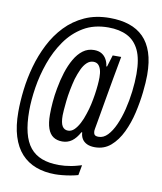

<svg xmlns="http://www.w3.org/2000/svg" viewBox="-92 -773 848 1002"><g transform="rotate(10 332.0 -272.5)"><path d="M268 154Q212 154 166.5 137Q121 120 89 85Q57 50 40 -4.5Q23 -59 23 -134Q23 -189 30.5 -251.5Q38 -314 55.5 -377Q73 -440 102.5 -498Q132 -556 175 -601Q218 -646 276 -672.5Q334 -699 409 -699Q467 -699 512 -684Q557 -669 588 -638Q619 -607 635.5 -558Q652 -509 652 -439Q652 -401 646 -347Q640 -293 627 -236.5Q614 -180 590.5 -131Q567 -82 532 -51.5Q497 -21 448 -21Q423 -21 406 -29Q389 -37 380 -51.5Q371 -66 370 -86H366Q348 -53 326 -37Q304 -21 275 -21Q247 -21 227.5 -34Q208 -47 198 -75.5Q188 -104 188 -149Q188 -180 191 -216Q194 -252 201 -289Q209 -334 222 -375Q235 -416 254 -449Q273 -482 298.5 -501Q324 -520 357 -520Q381 -520 397 -510.5Q413 -501 422.5 -484Q432 -467 434 -447H438L457 -509H502L481 -394Q469 -326 460.5 -277.5Q452 -229 446.5 -196.5Q441 -164 437.5 -145Q434 -126 432.5 -117Q431 -108 431 -106Q431 -91 436.5 -84.5Q442 -78 458 -78Q484 -78 505.5 -100.5Q527 -123 544 -161Q561 -199 572.5 -245.5Q584 -292 590 -341.5Q596 -391 596 -435Q596 -514 574 -560.5Q552 -607 510.5 -628Q469 -649 410 -649Q334 -649 278.5 -616Q223 -583 184.5 -528Q146 -473 122.5 -406.5Q99 -340 88.5 -273Q78 -206 78 -149Q78 -82 90 -34Q102 14 126.5 44Q151 74 189 88.5Q227 103 279 103Q294 103 310.5 101.5Q327 100 343.5 97Q360 94 374 90Q388 86 399 83L389 137Q372 142 349.5 146Q327 150 305.5 152Q284 154 268 154ZM295 -82Q313 -82 327.5 -96Q342 -110 354.5 -133.5Q367 -157 376 -186Q385 -212 391 -239.5Q397 -267 401 -293.5Q405 -320 407 -343.5Q409 -367 409 -384Q409 -408 404 -424.5Q399 -441 389.5 -450Q380 -459 364 -459Q345 -459 329.5 -444.5Q314 -430 303 -406Q292 -382 283 -353Q275 -323 269 -292Q263 -261 260 -233Q257 -205 255.5 -185Q254 -165 254 -156Q254 -116 264.5 -99Q275 -82 295 -82Z"/></g></svg>

Font: Archivo ExtraCondensed
Style: Italic
Weight: 400
Width: 2
Italic angle: -10°
Designer: Hector Gatti
Foundry: Omnibus-Type
Version: Version 2.001